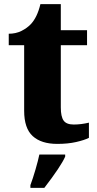

<svg xmlns="http://www.w3.org/2000/svg" viewBox="-20 -681 466 922"><path d="M96 -149V-464H22V-519Q56 -519 83 -532.5Q110 -546 128 -565Q159 -598 174 -661H272V-536H398V-464H272V-165Q272 -121 285.5 -102Q299 -83 334 -83Q369 -83 407 -92V-19Q385 -8 345.5 1Q306 10 255 10Q178 10 137 -27.5Q96 -65 96 -149ZM126 208Q138 176 150.5 133Q163 90 169 61H293V71Q273 117 193 221H126Z"/></svg>

Font: Noto Serif ExtraBold
Style: Regular
Weight: 800
Designer: Monotype Design Team
Foundry: Monotype Imaging Inc.
Version: Version 1.001